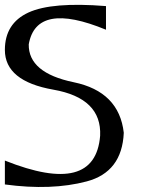

<svg xmlns="http://www.w3.org/2000/svg" viewBox="-20 -757 625 788"><path d="M415 -732C267 -744 160.8 -735.2 96.5 -705.5C32.2 -675.8 0 -624.7 0 -552C0 -466.7 66.3 -412.3 199 -389C331.7 -365.7 395.7 -302.7 391 -200C377.7 -33.3 247.3 0.7 0 -98V0C127.3 17.3 239.3 13.2 336 -12.5C432.7 -38.2 483.3 -104.7 488 -212C475.3 -324.7 406.8 -393.8 282.5 -419.5C158.2 -445.2 96.7 -497 98 -575C118.7 -693.7 224.3 -713.7 415 -635Z"/></svg>

Font: Neocyr
Style: Regular
Weight: 400
Designer: Viktar Palstsiuk <vipals@gmail.com>
Version: 1.00